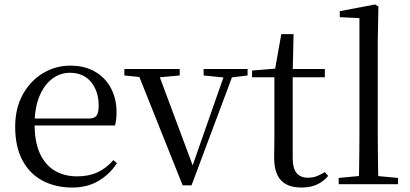

<svg xmlns="http://www.w3.org/2000/svg" viewBox="-20 -825 1836 860"><path d="M303 15Q230 15 172 -15Q114 -45 81 -106Q48 -167 48 -257Q48 -341 82.5 -402.5Q117 -464 173 -497.5Q229 -531 295 -531Q360 -531 406.5 -503.5Q453 -476 477.5 -429Q502 -382 502 -323Q502 -287 495 -263H87V-294H377Q404 -294 413 -308Q422 -322 422 -352Q422 -416 388 -457.5Q354 -499 293 -499Q249 -499 213 -471.5Q177 -444 156 -392.5Q135 -341 135 -269Q135 -188 159.5 -136Q184 -84 227 -59.5Q270 -35 325 -35Q378 -35 417.5 -53.5Q457 -72 488 -108L504 -94Q471 -44 421 -14.5Q371 15 303 15Z M798 5 590 -516H682L851 -63H834L840 -76L994 -516H1033L838 5ZM537 -487V-516H785V-487L676 -477H635ZM892 -487V-516H1089V-487L1008 -477H991Z M1250 -479V-516H1435V-479ZM1331 15Q1268 15 1238 -18Q1208 -51 1208 -118Q1208 -142 1208.5 -161Q1209 -180 1209 -207V-479H1109V-509L1230 -519L1210 -504L1240 -672H1295L1291 -501V-489V-118Q1291 -71 1308.5 -50Q1326 -29 1359 -29Q1381 -29 1398 -35.5Q1415 -42 1435 -54L1450 -37Q1429 -12 1400 1.5Q1371 15 1331 15Z M1497 0V-28L1613 -39H1645L1763 -28V0ZM1587 0Q1588 -31 1588.5 -70.5Q1589 -110 1589.5 -151.5Q1590 -193 1590 -229V-744L1502 -748V-775L1660 -805L1675 -796L1672 -641V-229Q1672 -193 1672.5 -151.5Q1673 -110 1673.5 -70.5Q1674 -31 1675 0Z"/></svg>

Font: Noto Serif TC
Style: Regular
Weight: 400
Designer: Ryoko NISHIZUKA  (kana & ideographs); Frank Grießhammer (Latin, Greek & Cyrillic); Wenlong ZHANG  (bopomofo); Sandoll Co
Foundry: Adobe
Version: Version 2.003-H1;hotconv 1.1.1;makeotfexe 2.6.0